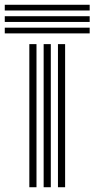

<svg xmlns="http://www.w3.org/2000/svg" viewBox="-76 -785 396 805"><path d="M167 0V-600H197V0ZM47 0V-600H77V0ZM107 0V-600H137V0ZM-56 -741V-765H300V-741ZM-56 -693V-717H300V-693ZM-56 -645V-669H300V-645Z"/></svg>

Font: Big Shoulders Inline Text Black
Style: Regular
Weight: 900
Designer: Patric King
Foundry: XO Type Co
Version: Version 1.000